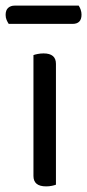

<svg xmlns="http://www.w3.org/2000/svg" viewBox="-39 -655 310 683"><path d="M125 8Q80 8 80 -29V-459Q85 -461 95 -463Q105 -465 116 -465Q160 -465 160 -428V2Q155 4 145.5 6Q136 8 125 8ZM-8 -570Q-12 -576 -15.5 -584Q-19 -592 -19 -602Q-19 -619 -10 -627Q-1 -635 13 -635H241Q245 -629 248 -620.5Q251 -612 251 -603Q251 -570 219 -570Z"/></svg>

Font: Baloo Thambi 2
Style: Regular
Weight: 400
Designer: Aadarsh Rajan and Ek Type
Foundry: Ek Type
Version: Version 1.640;hotconv 1.0.111;makeotfexe 2.5.65597; ttfautoh